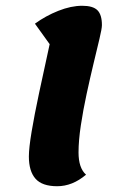

<svg xmlns="http://www.w3.org/2000/svg" viewBox="-20 -620 428 665"><path d="M178 25Q126 25 103 -1Q80 -27 80 -78Q80 -107 89.5 -164Q99 -221 115.5 -298.5Q132 -376 152 -467L101 -538Q138 -565 182 -582.5Q226 -600 265 -600Q302 -600 317.5 -584.5Q333 -569 333 -533Q333 -521 324.5 -485.5Q316 -450 304 -400Q292 -350 280 -294.5Q268 -239 260 -186Q252 -133 252 -92Q252 -38 278 -15Q231 25 178 25Z"/></svg>

Font: Lemonada SemiBold
Style: Regular
Weight: 600
Designer: Mohamed Gaber (Arabic), Eduardo Tunni (Latin)
Foundry: Kief Type Foundry
Version: Version 4.005; ttfautohint (v1.8.3)